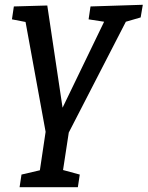

<svg xmlns="http://www.w3.org/2000/svg" viewBox="-20 -554 618 804"><path d="M314 177 306 230H62L70 177L147 159L171 -2L87 -462L30 -473L38 -527L178 -531L242 -103L416 -463L351 -473L359 -527L578 -534L569 -481L507 -463L268 1L244 158Z"/></svg>

Font: Bitter Medium
Style: Italic
Weight: 500
Italic angle: -9°
Designer: Sol Matas, and Bitter project Authors
Foundry: Sol Matas
Version: Version 2.001